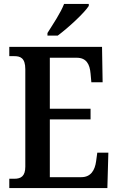

<svg xmlns="http://www.w3.org/2000/svg" viewBox="-20 -951 598 971"><path d="M220 -784V-771H272C326 -811 407 -886 429 -921V-931H304C287 -886 248 -829 220 -784ZM27 0H523L528 -179H472L466 -135C460 -91 440 -55 391 -55H232V-347H438V-401H232V-659H368C417 -659 434 -626 438 -579L442 -535H499L496 -714H27V-667H52C82 -667 108 -659 108 -601V-108C108 -60 86 -47 53 -47H27Z"/></svg>

Font: Noto Serif Ethiopic Condensed SemiBold
Style: Regular
Weight: 600
Width: 3
Designer: Monotype Design Team
Foundry: Monotype Imaging Inc.
Version: Version 2.102